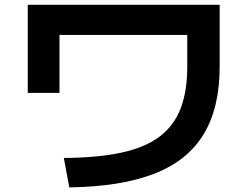

<svg xmlns="http://www.w3.org/2000/svg" viewBox="-20 -749 1040 807"><path d="M248.3 -85Q390.4 -86 489.5 -107.3Q588.7 -128.6 649.9 -174.3Q711 -220 739 -292.6Q767.1 -365.3 767.1 -468.7V-602.1H230V-358.7H96.7V-728.7H903.3V-468.7Q903.3 -296.3 836.1 -185.2Q769 -74 629.5 -19.3Q490 35.3 271.3 38.7Z"/></svg>

Font: M PLUS 2 Thin
Style: Regular
Weight: 100
Designer: Coji Morishita
Foundry: UNDERFOREST DESIGN
Version: Version 1.001